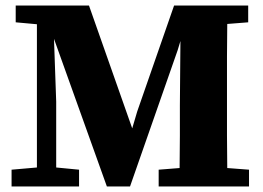

<svg xmlns="http://www.w3.org/2000/svg" viewBox="-20 -677 955 697"><path d="M22 0V-61L114 -69V-589L37 -596V-657H303L460 -211L478 -272L612 -657H881V-596L805 -590Q804 -531 804 -472Q804 -413 804 -353V-304Q804 -245 804 -185.5Q804 -126 805 -67L884 -61V0H556V-61L632 -67Q633 -127 633 -184.5Q633 -242 633 -294L635 -528L625 -495L452 0H368L176 -536L184 -308V-69L267 -61V0Z"/></svg>

Font: Source Serif 4 SmText
Style: Bold
Weight: 700
Designer: Frank Grießhammer
Foundry: Adobe
Version: Version 4.005;hotconv 1.1.0;makeotfexe 2.6.0